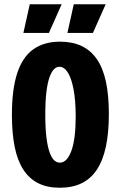

<svg xmlns="http://www.w3.org/2000/svg" viewBox="-20 -869 568 903"><path d="M261 14Q202 14 159.5 -7.5Q117 -29 89.5 -71.5Q62 -114 49 -178.5Q36 -243 36 -329Q36 -449 61 -525Q86 -601 136.5 -637Q187 -673 262 -673Q320 -673 363 -653Q406 -633 435 -591.5Q464 -550 478 -485.5Q492 -421 492 -333Q492 -245 478 -179.5Q464 -114 435.5 -71Q407 -28 363.5 -7Q320 14 261 14ZM261 -104Q279 -104 292.5 -118.5Q306 -133 316 -160.5Q326 -188 331 -228.5Q336 -269 336 -320Q336 -396 326 -448.5Q316 -501 299 -528Q282 -555 259 -555Q246 -555 234.5 -544Q223 -533 213.5 -507.5Q204 -482 198.5 -438.5Q193 -395 193 -329Q193 -265 198.5 -221.5Q204 -178 213.5 -152Q223 -126 235 -115Q247 -104 261 -104ZM210 -714H90L120 -849H270ZM417 -714H297L327 -849H477Z"/></svg>

Font: Bricolage Grotesque Condensed ExtraBold
Style: Regular
Weight: 800
Width: 3
Designer: Mathieu Triay
Foundry: Atelier Triay
Version: Version 1.000;gftools[0.9.30]